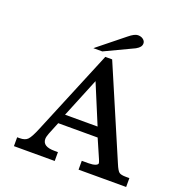

<svg xmlns="http://www.w3.org/2000/svg" viewBox="-134 -867 928 983"><g transform="rotate(20 330.0 -375.5)"><path d="M660.2 0H659.2H657.7H403.3H402.3H400.9V-1V-2.4V-45.9V-46.9V-48.3H402.3H403.3H438Q460.9 -48.3 474.6 -53.7Q487.3 -58.6 487.3 -66.4Q487.3 -70.3 481 -85.9L436.5 -188H221.7L194.8 -121.6Q187 -101.6 187 -89.8Q187 -48.3 251.5 -48.3H268.6H269.5H271V-46.9V-45.9V-2.4V-1V0H269.5H268.6H51.3H49.8H48.8V-1V-2.4V-45.9V-46.9V-48.3H49.8H51.3H62.5Q91.8 -48.3 105.5 -62.5Q120.1 -77.1 141.6 -129.9L331.5 -587.9V-588.4L332 -589.4H333H333.5H367.7H368.7H369.6V-588.4L370.1 -587.9L580.1 -97.2Q593.8 -64 604 -56.2Q613.8 -48.3 642.1 -48.3H657.7H659.2H660.2V-46.9V-45.9V-2.4V-1ZM327.6 -455.6 239.7 -240.7H417ZM480.5 -742.2Q492.2 -733.4 492.2 -720.2Q492.2 -699.7 465.8 -685.5V-685.1L308.1 -610.4H307.1H266.6H262.7H259.3L262.2 -612.3L264.6 -614.7L403.3 -726.1Q433.6 -751 451.7 -751Q469.7 -751 480.5 -742.2Z"/></g></svg>

Font: RIT Rachana
Style: Bold
Weight: 700
Designer: Hussain KH
Version: 1.5.2